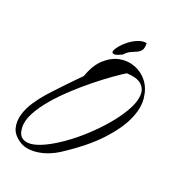

<svg xmlns="http://www.w3.org/2000/svg" viewBox="-199 -954 970 1068"><g transform="rotate(30 286.5 -420.5)"><path d="M94.7 -10.7Q45.9 -31.2 30.3 -67.9Q14.6 -104.5 19.5 -147Q24.4 -189.5 43.5 -232.4Q62.5 -275.4 83 -308.6Q89.8 -320.3 108.4 -348.6Q127 -377 147.9 -408.7Q168.9 -440.4 188 -468.3Q207 -496.1 214.8 -506.8Q226.6 -582 261.7 -626.5Q296.9 -670.9 341.3 -687.5Q385.7 -704.1 432.6 -694.8Q479.5 -685.5 514.6 -652.8Q549.8 -620.1 565.4 -565.4Q581.1 -510.7 563 -437.5Q544.9 -364.3 486.3 -273.4Q427.7 -182.6 314.5 -77.1Q294.9 -58.6 268.1 -41.5Q241.2 -24.4 211.4 -13.7Q181.6 -2.9 151.4 -1Q121.1 1 94.7 -10.7ZM60.5 -87.9Q70.3 -43.9 97.7 -33.2Q125 -22.5 162.1 -37.1Q199.2 -51.8 243.2 -86.9Q287.1 -122.1 331.1 -169.4Q375 -216.8 415 -272.5Q455.1 -328.1 484.9 -382.8Q514.6 -437.5 530.3 -487.3Q545.9 -537.1 540.5 -573.7Q535.2 -610.4 505.4 -628.9Q475.6 -647.5 414.1 -639.6Q391.6 -620.1 354.5 -582.5Q317.4 -544.9 275.4 -497.1Q233.4 -449.2 191.4 -394Q149.4 -338.9 117.2 -284.2Q85 -229.5 68.4 -178.7Q51.8 -127.9 60.5 -87.9ZM342.8 -718.8Q310.5 -695.3 297.4 -695.3Q284.2 -695.3 285.6 -709.5Q287.1 -723.6 300.3 -746.1Q313.5 -768.6 333.5 -790Q353.5 -811.5 377.9 -826.2Q402.3 -840.8 425.8 -839.8Q431.6 -810.5 425.3 -796.9Q418.9 -783.2 405.8 -773.9Q392.6 -764.6 375 -753.4Q357.4 -742.2 342.8 -718.8Z"/></g></svg>

Font: Nothing You Could Do
Style: Regular
Weight: 400
Version: Version 1.005